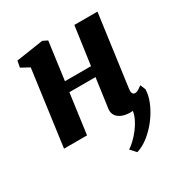

<svg xmlns="http://www.w3.org/2000/svg" viewBox="-181 -695 982 1040"><g transform="rotate(-30 310.0 -175.0)"><path d="M509.5 -104.5Q507 -85.5 512 -76.8Q517 -68 527 -68Q535.5 -68 544.8 -72.8Q554 -77.5 572 -91L585.5 -58.5Q585 -21 567 22Q549 65 519 104.8Q489 144.5 452.2 174Q415.5 203.5 377 215L345.5 180.5Q363 169.5 382.8 150.5Q402.5 131.5 420.8 107.8Q439 84 451.8 58.2Q464.5 32.5 467.5 9Q464.5 9 460.8 9.5Q457 10 453.5 10Q422.5 10 400 0.8Q377.5 -8.5 366.5 -25.8Q355.5 -43 358.5 -66.5L384 -250.5H220.5L186.5 0H42.5L106.5 -471.5L55 -499.5L62.5 -539.5L232 -565L261.5 -550.5L229.5 -314H392.5L426 -552.5H570.5Z"/></g></svg>

Font: Merriweather 24pt ExtraBold
Style: Italic
Weight: 800
Italic angle: -7.8°
Version: Version 2.101